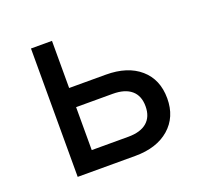

<svg xmlns="http://www.w3.org/2000/svg" viewBox="-102 -662 803 773"><g transform="rotate(-20 300.0 -275.0)"><path d="M105 0V-550H195V-348H352Q445 -348 498.5 -301.5Q552 -255 552 -174Q552 -94 498 -47Q444 0 352 0ZM195 -82H352Q404 -82 431.5 -105.5Q459 -129 459 -174Q459 -219 431.5 -242.5Q404 -266 352 -266H195Z"/></g></svg>

Font: JetBrainsMonoNL NFM
Style: Regular
Weight: 400
Monospace: yes
Designer: Philipp Nurullin, Konstantin Bulenkov
Foundry: JetBrains
Version: Version 2.304; ttfautohint (v1.8.4.7-5d5b);Nerd Fonts 3.3.0